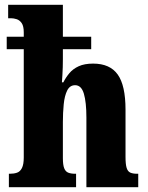

<svg xmlns="http://www.w3.org/2000/svg" viewBox="-20 -780 616 800"><path d="M17 0V-56H21Q38 -56 51 -60.5Q64 -65 71.5 -80Q79 -95 79 -124V-575H8V-627H79V-645Q79 -671 70.5 -683.5Q62 -696 49.5 -700Q37 -704 26 -704H14V-760H242V-627H360V-575H242V-534Q242 -517 241.5 -500Q241 -483 240 -467Q239 -451 238 -437H244Q254 -457 269 -475Q284 -493 308 -504Q332 -515 368 -515Q438 -515 470.5 -469.5Q503 -424 503 -323V-126Q503 -96 507.5 -81Q512 -66 522.5 -61Q533 -56 552 -56H556V0H340V-290Q340 -354 329.5 -389.5Q319 -425 293 -425Q271 -425 260 -403Q249 -381 245.5 -345.5Q242 -310 242 -271V-121Q242 -93 247.5 -79Q253 -65 264.5 -60.5Q276 -56 294 -56H297V0Z"/></svg>

Font: Noto Serif Khmer ExtraCondensed Black
Style: Regular
Weight: 900
Width: 2
Designer: Danh Hong and the Monotype Design Team
Foundry: Monotype Imaging Inc.
Version: Version 2.004